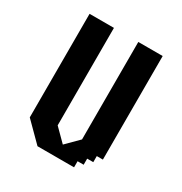

<svg xmlns="http://www.w3.org/2000/svg" viewBox="-141 -689 755 796"><g transform="rotate(30 236.0 -291.5)"><path d="M294.3 -583.3V-116.7L236 -58.4L177.7 -116.7V-583.3H61V-87.5L148.5 0H323.5V-29.2H352.6V-58.4H381.8V-87.5H411V-583.3Z"/></g></svg>

Font: Stepalange Short
Style: Regular
Weight: 400
Designer: Szymon Furjan
Version: Version 1.001;Fontself Maker 3.5.8